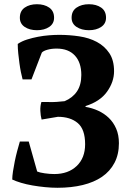

<svg xmlns="http://www.w3.org/2000/svg" viewBox="-20 -877 620 909"><path d="M38 0ZM252 12Q224 12 193.5 9Q163 6 134 1Q105 -4 80 -11.5Q55 -19 38 -27Q38 -43 41.5 -66Q45 -89 50 -113.5Q55 -138 61.5 -162.5Q68 -187 74 -207H116L156 -65Q167 -60 191.5 -56.5Q216 -53 237 -53Q303 -53 343 -91Q383 -129 383 -194Q383 -265 348 -294.5Q313 -324 254 -324L177 -311Q172 -329 171 -352Q170 -375 176 -394H208Q225 -393 247.5 -394.5Q270 -396 286 -398Q324 -414 344.5 -444.5Q365 -475 365 -522Q365 -581 334.5 -614Q304 -647 248 -647Q224 -647 204.5 -641.5Q185 -636 178 -628L129 -501H87Q83 -516 79 -535.5Q75 -555 72 -577.5Q69 -600 66.5 -623.5Q64 -647 64 -669Q83 -682 108.5 -690Q134 -698 160.5 -703Q187 -708 213 -710Q239 -712 260 -712Q308 -712 355 -705Q402 -698 438.5 -678.5Q475 -659 497.5 -625.5Q520 -592 520 -540Q520 -489 486.5 -442.5Q453 -396 385 -375V-371Q416 -366 444.5 -353Q473 -340 495 -319Q517 -298 530 -268Q543 -238 543 -199Q543 -146 522 -106Q501 -66 463 -40Q425 -14 371.5 -1Q318 12 252 12ZM74 -793Q74 -825 97 -841Q120 -857 155 -857Q190 -857 213 -841Q236 -825 236 -793Q236 -765 213 -749.5Q190 -734 155 -734Q120 -734 97 -749.5Q74 -765 74 -793ZM319 -793Q319 -825 342.5 -841Q366 -857 401 -857Q436 -857 459 -841Q482 -825 482 -793Q482 -765 459 -749.5Q436 -734 401 -734Q366 -734 342.5 -749.5Q319 -765 319 -793Z"/></svg>

Font: PT Serif
Style: Bold
Weight: 700
Designer: A.Korolkova, O.Umpeleva, V.Yefimov
Foundry: ParaType Ltd
Version: Version 1.000W OFL; ttfautohint (v1.6)